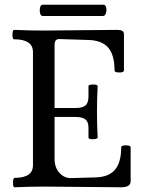

<svg xmlns="http://www.w3.org/2000/svg" viewBox="-20 -793 608 816"><path d="M161.1 -725.1Q153.3 -725.1 150.4 -737.1Q147.5 -749 150.4 -761Q153.3 -772.9 161.1 -772.9H419.9Q428.2 -772.9 431.2 -761Q434.1 -749 430.2 -737.1Q426.3 -725.1 418 -725.1ZM42 2.9Q35.2 2.9 35.2 -16.6Q35.2 -36.1 42 -37.1Q120.1 -37.1 120.1 -90.8V-571.8Q120.1 -626 40 -626Q32.7 -626 33 -646Q33.2 -666 40 -666Q104.5 -663.1 168 -663.1Q219.7 -663.1 323.2 -664.6Q426.8 -666 478 -666Q493.2 -666 500 -661.6Q506.8 -657.2 506.8 -647V-494.1Q506.8 -484.9 486.8 -484.9Q466.8 -484.9 466.8 -494.1Q466.8 -558.6 440.7 -589.6Q414.6 -620.6 358.9 -623L231.9 -627Q211.9 -627 211.9 -603V-334H300.8Q330.6 -334 343.3 -344.7Q356 -355.5 356 -383.8V-426.8Q356 -433.6 375.5 -433.8Q395 -434.1 395 -426.8Q392.1 -372.6 392.1 -317.9Q392.1 -263.2 395 -209Q395 -202.1 375.5 -201.4Q356 -200.7 356 -209V-251Q356 -274.4 343.3 -285.2Q330.6 -295.9 300.8 -295.9H211.9V-118.2Q211.9 -80.6 232.9 -57.9Q253.9 -35.2 283.2 -36.1L386.2 -39.1Q441.9 -40.5 468.5 -71.5Q495.1 -102.5 495.1 -167Q495.1 -175.3 515.1 -175.3Q535.2 -175.3 535.2 -167V-22.9Q535.2 2.9 495.1 2.9Q441.4 2.9 333 1.5Q224.6 0 170.9 0Q106.4 0 42 2.9Z"/></svg>

Font: Junicode SmCond Medium
Style: Regular
Weight: 500
Width: 4
Designer: Peter S. Baker
Version: Version 2.206